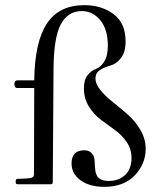

<svg xmlns="http://www.w3.org/2000/svg" viewBox="-20 -716 611 746"><path d="M351 -412Q351 -389 371 -365Q391 -341 419.5 -318.5Q448 -296 477 -270.5Q506 -245 526 -210.5Q546 -176 546 -138Q546 -79 503.5 -34.5Q461 10 385 10Q328 10 293 -15.5Q258 -41 258 -81Q258 -132 307 -132Q326 -132 335.5 -121.5Q345 -111 346.5 -100.5Q348 -90 349 -67Q350 -56 351 -49Q352 -42 357 -32.5Q362 -23 373.5 -18Q385 -13 403 -13Q442 -13 466.5 -36.5Q491 -60 491 -102Q491 -137 472 -164.5Q453 -192 425.5 -211.5Q398 -231 371 -251.5Q344 -272 325 -303Q306 -334 306 -373Q306 -406 320.5 -424Q335 -442 352.5 -448Q370 -454 384.5 -476Q399 -498 399 -539Q399 -602 369.5 -637.5Q340 -673 298 -673Q244 -673 216.5 -622Q189 -571 188 -451L185 -8Q185 0 177 0H49Q41 0 41 -8V-12Q41 -21 49 -21Q87 -22 99.5 -24.5Q112 -27 112 -38L113 -374H46Q36 -374 36 -390Q36 -404 49 -404H113Q115 -554 162.5 -625Q210 -696 308 -696Q375 -696 421.5 -661Q468 -626 468 -555Q468 -513 449.5 -490Q431 -467 409.5 -461.5Q388 -456 369.5 -444.5Q351 -433 351 -412Z"/></svg>

Font: HK Venetian
Style: Regular
Weight: 400
Designer: Alfredo Marco Pradil
Foundry: Alfredo Marco Pradil
Version: Version 1.000;PS 001.000;hotconv 1.0.88;makeotf.lib2.5.64775